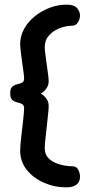

<svg xmlns="http://www.w3.org/2000/svg" viewBox="-20 -788 380 828"><path d="M266 20Q215 20 169.5 0Q124 -20 95.5 -55.5Q67 -91 67 -138Q67 -148 68.5 -167.5Q70 -187 73 -210.5Q76 -234 78.5 -257Q81 -280 82.5 -297Q84 -314 84 -320Q84 -335 75 -339.5Q66 -344 54 -346.5Q42 -349 33 -357Q24 -365 24 -386Q24 -406 33 -414Q42 -422 54 -424.5Q66 -427 75 -431.5Q84 -436 84 -449Q84 -457 81.5 -476.5Q79 -496 75.5 -519.5Q72 -543 69.5 -565Q67 -587 67 -599Q67 -632 83.5 -662.5Q100 -693 128.5 -716.5Q157 -740 193 -754Q229 -768 267 -768Q300 -768 312.5 -753Q325 -738 325 -721Q325 -706 316 -691.5Q307 -677 291 -677Q265 -677 237.5 -666.5Q210 -656 191.5 -635.5Q173 -615 173 -585Q173 -575 175.5 -554.5Q178 -534 181.5 -510Q185 -486 187.5 -466Q190 -446 190 -438Q190 -418 177 -402.5Q164 -387 155 -384Q165 -381 177.5 -366Q190 -351 190 -331Q190 -322 187.5 -296.5Q185 -271 181.5 -241Q178 -211 175.5 -185Q173 -159 173 -149Q173 -125 185.5 -110Q198 -95 217 -86.5Q236 -78 256 -74.5Q276 -71 291 -71Q305 -71 312 -63.5Q319 -56 322 -45.5Q325 -35 325 -26Q325 -3 309.5 8.5Q294 20 266 20Z"/></svg>

Font: Dosis SemiBold
Style: Regular
Weight: 600
Designer: EdgarTolentino, PabloImpallari, IginoMarini
Foundry: EdgarTolentino, PabloImpallari, IginoMarini
Version: Version 3.001; ttfautohint (v1.8.2)